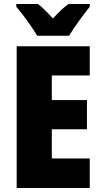

<svg xmlns="http://www.w3.org/2000/svg" viewBox="-20 -947 515 967"><path d="M167 -767H328C352 -808 402 -876 432 -913V-927H325C301 -910 276 -886 247 -854C218 -885 195 -909 171 -927H62V-913C92 -879 146 -805 167 -767ZM432 0V-149H241V-296H418V-443H241V-567H432V-714H64V0Z"/></svg>

Font: Noto Sans Devanagari UI Condensed Black
Style: Regular
Weight: 900
Width: 3
Designer: Jelle Bosma - Monotype Design Team
Foundry: Monotype Imaging Inc.
Version: Version 2.004